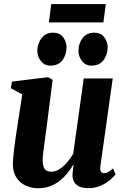

<svg xmlns="http://www.w3.org/2000/svg" viewBox="-20 -940 630 970"><path d="M172.5 11Q140 11 111.2 -1.8Q82.5 -14.5 64.2 -40.8Q46 -67 45 -108.5Q45 -125 47 -146Q49 -167 51.8 -190.2Q54.5 -213.5 58 -237Q61.5 -260.5 64.5 -281.5L92.5 -463L34.5 -494.5L40.5 -528L223 -550L246 -536.5L214 -287Q211 -266 208 -243.2Q205 -220.5 202.2 -199.2Q199.5 -178 197.5 -161Q195.5 -144 195.5 -133.5Q195.5 -112 200 -98.5Q204.5 -85 214.2 -78.8Q224 -72.5 239.5 -72.5Q261 -72.5 281.5 -86Q302 -99.5 319.5 -120.2Q337 -141 350 -163.5L403 -543.5H549.5L487 -99.5Q484.5 -81.5 490.2 -73.2Q496 -65 505.5 -65Q514.5 -65 524.8 -70.2Q535 -75.5 551 -89L564 -59.5Q555.5 -47.5 536.2 -31Q517 -14.5 489 -2Q461 10.5 426.5 10.5Q387.5 10.5 368.2 -5Q349 -20.5 346.5 -46.5Q346 -50.5 346.2 -57.2Q346.5 -64 347.5 -72.5Q348.5 -81 349.8 -90.2Q351 -99.5 352 -107L350.5 -108Q337.5 -86 320.5 -65Q303.5 -44 281.8 -26.8Q260 -9.5 232.8 0.8Q205.5 11 172.5 11ZM233.5 -608.5Q205 -608.5 186.8 -631.5Q168.5 -654.5 168.5 -684Q169.5 -721.5 190.5 -748.2Q211.5 -775 248 -775Q282 -775 299 -752Q316 -729 316 -701.5Q316 -663.5 295.8 -636Q275.5 -608.5 233.5 -608.5ZM441.5 -608.5Q412.5 -608.5 394.2 -631.5Q376 -654.5 376.5 -684Q377 -721.5 397.8 -748.2Q418.5 -775 456 -775Q489 -775 506.5 -752Q524 -729 524 -701.5Q523.5 -663.5 503 -636Q482.5 -608.5 441.5 -608.5ZM239 -919.5H514.5L502.5 -827H227Z"/></svg>

Font: Merriweather 60pt ExtraBold
Style: Italic
Weight: 800
Italic angle: -7.8°
Version: Version 2.101